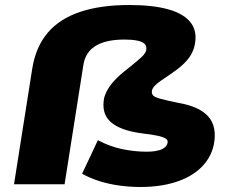

<svg xmlns="http://www.w3.org/2000/svg" viewBox="-20 -736 912 767"><path d="M541 11Q501 11 459 5.5Q417 0 378.5 -12Q340 -24 308 -42L371 -176Q420 -150 469.5 -140Q519 -130 565 -130Q602 -130 623.5 -138.5Q645 -147 649 -164Q652 -174 644.5 -180.5Q637 -187 615 -192.5Q593 -198 549 -203Q462 -214 423 -248Q384 -282 396 -345Q402 -366 414.5 -385.5Q427 -405 448.5 -426Q470 -447 502 -471Q533 -496 547 -509.5Q561 -523 564 -535Q567 -552 557.5 -561Q548 -570 527.5 -574Q507 -578 477 -578Q404 -578 362.5 -553Q321 -528 313 -476L238 0H36L109 -463Q123 -549 170.5 -605Q218 -661 300 -688.5Q382 -716 496 -716Q591 -716 653 -698.5Q715 -681 742 -645.5Q769 -610 758 -557Q754 -536 742.5 -516.5Q731 -497 710.5 -478Q690 -459 660 -439Q636 -423 620.5 -412Q605 -401 597 -392Q589 -383 587 -374Q585 -363 591 -355.5Q597 -348 620.5 -341.5Q644 -335 693 -325Q778 -310 813 -269.5Q848 -229 834 -157Q822 -104 782.5 -66Q743 -28 681 -8.5Q619 11 541 11Z"/></svg>

Font: Nunito Sans 10pt Expanded Black
Style: Italic
Weight: 900
Width: 7
Italic angle: -9°
Designer: Vernon Adams
Foundry: Vernon Adams
Version: Version 3.101;gftools[0.9.27]